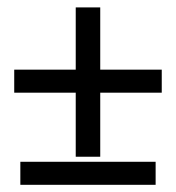

<svg xmlns="http://www.w3.org/2000/svg" viewBox="-20 -564 478 521"><path d="M252 -312.5V-138.7H185.5V-312.5H18.6V-375H185.5V-543.9H252V-375H418.9V-312.5ZM35.2 -62.5V-125H402.3V-62.5Z"/></svg>

Font: Sudo Variable
Style: Regular
Weight: 400
Monospace: yes
Designer: Jens Kutilek
Foundry: Jens Kutilek
Version: Version 0.040